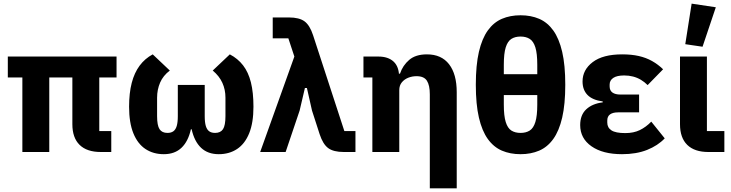

<svg xmlns="http://www.w3.org/2000/svg" viewBox="-20 -836 4020 1056"><path d="M526 -410V-115H592V0H534Q458 0 418 -39Q378 -78 378 -153V-410H251V0H103V-410H23V-525H621V-410Z M1106 -369V-197Q1106 -163 1112 -143Q1118 -123 1130.5 -114Q1143 -105 1163 -105Q1193 -105 1206.5 -125.5Q1220 -146 1220 -197V-299Q1220 -343 1203 -380.5Q1186 -418 1150 -448L1244 -537Q1288 -514 1317 -476.5Q1346 -439 1360 -383Q1374 -327 1374 -249Q1374 -161 1350.5 -103Q1327 -45 1284 -16.5Q1241 12 1183 12Q1123 12 1086 -23Q1049 -58 1034 -125H1030Q1015 -58 978 -23Q941 12 881 12Q823 12 780 -16.5Q737 -45 713.5 -103Q690 -161 690 -249Q690 -324 704.5 -380Q719 -436 748 -475Q777 -514 820 -537L914 -448Q877 -420 860.5 -381.5Q844 -343 844 -299V-197Q844 -146 857.5 -125.5Q871 -105 901 -105Q921 -105 933.5 -114Q946 -123 952 -143Q958 -163 958 -197V-369Z M1599 -525 1566 -625H1480V-740H1569Q1626 -740 1655 -718.5Q1684 -697 1702 -642L1874 -115H1935V0H1871Q1814 0 1785 -21.5Q1756 -43 1738 -98L1696 -228L1668 -352H1657L1628 -228L1551 0H1411Z M2176 0H2028V-410H1979V-525H2061Q2115 -525 2145 -497Q2175 -469 2175 -413V-406L2138 -431H2180Q2195 -476 2230.5 -506.5Q2266 -537 2328 -537Q2408 -537 2450 -482.5Q2492 -428 2492 -329V200H2344V-317Q2344 -367 2328 -392Q2312 -417 2271 -417Q2247 -417 2225.5 -408.5Q2204 -400 2190 -383Q2176 -366 2176 -340Z M2751 -480V-428H2935V-480Q2935 -542 2924.5 -575.5Q2914 -609 2893.5 -622Q2873 -635 2843 -635Q2813 -635 2792.5 -622Q2772 -609 2761.5 -575.5Q2751 -542 2751 -480ZM2843 -752Q2900 -752 2945.5 -732.5Q2991 -713 3023 -668.5Q3055 -624 3072 -551Q3089 -478 3089 -370Q3089 -262 3072 -189Q3055 -116 3023 -71.5Q2991 -27 2945.5 -7.5Q2900 12 2843 12Q2786 12 2740.5 -7.5Q2695 -27 2663 -71.5Q2631 -116 2614 -189Q2597 -262 2597 -370Q2597 -478 2614 -551Q2631 -624 2663 -668.5Q2695 -713 2740.5 -732.5Q2786 -752 2843 -752ZM2843 -105Q2873 -105 2893.5 -118Q2914 -131 2924.5 -165Q2935 -199 2935 -260V-313H2751V-260Q2751 -199 2761.5 -165Q2772 -131 2792.5 -118Q2813 -105 2843 -105Z M3562 -167 3636 -75Q3598 -35 3539 -11.5Q3480 12 3401 12Q3295 12 3233 -31.5Q3171 -75 3171 -148Q3171 -204 3204.5 -235Q3238 -266 3295 -273V-278Q3238 -286 3211 -314Q3184 -342 3184 -388Q3184 -452 3240 -494.5Q3296 -537 3402 -537Q3453 -537 3493 -528Q3533 -519 3566 -500.5Q3599 -482 3627 -455L3542 -368Q3525 -385 3505 -397Q3485 -409 3462 -415Q3439 -421 3413 -421Q3373 -421 3353 -407.5Q3333 -394 3333 -371V-361Q3333 -338 3348.5 -327Q3364 -316 3392 -316H3495V-218H3379Q3351 -218 3335.5 -207Q3320 -196 3320 -173V-162Q3320 -134 3343 -119Q3366 -104 3419 -104Q3465 -104 3499 -120.5Q3533 -137 3562 -167Z M3964 -115V0H3876Q3800 0 3760 -39Q3720 -78 3720 -153V-525H3868V-115ZM3917 -796 3844 -579 3749 -593 3784 -816Z"/></svg>

Font: IBM Plex Sans
Style: Bold
Weight: 700
Designer: Mike Abbink, Paul van der Laan, Pieter van Rosmalen
Foundry: Bold Monday
Version: Version 3.201